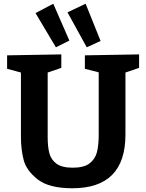

<svg xmlns="http://www.w3.org/2000/svg" viewBox="-20 -995 782 1027"><path d="M724 -704V-632L651 -607V-275Q651 12 367 12Q242 12 181.5 -35.5Q121 -83 106.5 -139.5Q92 -196 92 -262V-607L18 -627V-699L308 -704V-632L235 -607V-262Q235 -210 244 -175.5Q253 -141 282 -119.5Q311 -98 369 -98Q429 -98 459 -121Q489 -144 498.5 -181Q508 -218 508 -275V-608L434 -627V-699ZM351 -778 279 -742 170 -925 265 -975ZM518 -776 444 -742 341 -929 438 -975Z"/></svg>

Font: Bitter Pro
Style: Bold
Weight: 700
Designer: Sol Matas, and Bitter project Authors
Foundry: Sol Matas
Version: Version 1.010